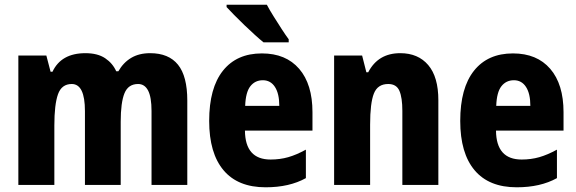

<svg xmlns="http://www.w3.org/2000/svg" viewBox="-20 -786 2449 816"><path d="M618 -560Q697 -560 736.5 -511Q776 -462 776 -359V0H624V-314Q624 -373 609.5 -401Q595 -429 567 -429Q525 -429 509 -389.5Q493 -350 493 -269V0H341V-314Q341 -429 285 -429Q242 -429 226.5 -385.5Q211 -342 211 -253V0H58V-550H177L195 -481H203Q240 -560 343 -560Q395 -560 427 -538.5Q459 -517 474 -483H483Q504 -520 537.5 -540Q571 -560 618 -560Z M1093 -559Q1195 -559 1251.5 -493.5Q1308 -428 1308 -309V-231H1021Q1022 -108 1130 -108Q1170 -108 1205 -118Q1240 -128 1280 -150V-29Q1210 10 1109 10Q991 10 930 -62.5Q869 -135 869 -272Q869 -412 927.5 -485.5Q986 -559 1093 -559ZM1097 -445Q1064 -445 1044 -419.5Q1024 -394 1022 -336H1167Q1167 -388 1148.5 -416.5Q1130 -445 1097 -445ZM1114 -766Q1125 -745 1142.5 -717Q1160 -689 1177.5 -662Q1195 -635 1207 -619V-606H1100Q1085 -618 1063.5 -637.5Q1042 -657 1018.5 -679.5Q995 -702 975 -722.5Q955 -743 943 -756V-766Z M1681 -560Q1757 -560 1800 -509.5Q1843 -459 1843 -360V0H1690V-315Q1690 -371 1677.5 -400Q1665 -429 1630 -429Q1585 -429 1569 -388.5Q1553 -348 1553 -256V0H1400V-550H1519L1537 -479H1545Q1587 -560 1681 -560Z M2160 -559Q2262 -559 2318.5 -493.5Q2375 -428 2375 -309V-231H2088Q2089 -108 2197 -108Q2237 -108 2272 -118Q2307 -128 2347 -150V-29Q2277 10 2176 10Q2058 10 1997 -62.5Q1936 -135 1936 -272Q1936 -412 1994.5 -485.5Q2053 -559 2160 -559ZM2164 -445Q2131 -445 2111 -419.5Q2091 -394 2089 -336H2234Q2234 -388 2215.5 -416.5Q2197 -445 2164 -445Z"/></svg>

Font: Noto Sans Lao UI Cond ExtBd
Style: Regular
Weight: 800
Width: 3
Designer: Monotype Design Team
Foundry: Monotype Imaging Inc.
Version: Version 2.000; ttfautohint (v1.8.4.7-5d5b)